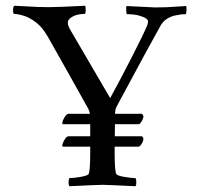

<svg xmlns="http://www.w3.org/2000/svg" viewBox="-20 -645 696 668"><path d="M293.9 -212.9H198.2Q193.8 -217.3 202.4 -233.2Q210.9 -249 217.8 -249H293Q291.5 -257.8 287.1 -266.6Q256.8 -321.8 215.6 -394.5Q174.3 -467.3 148.4 -513.7Q133.3 -540 119.4 -554.4Q105.5 -568.8 84 -581.1Q72.3 -587.9 55.7 -592.3Q39.1 -596.7 29.3 -596.7Q25.4 -596.7 25.4 -608.9Q25.4 -621.1 29.3 -625Q45.9 -624.5 69.3 -623Q92.8 -621.6 111.3 -620.8Q129.9 -620.1 151.4 -620.1Q178.7 -620.1 276.4 -625Q278.3 -620.6 278.1 -608.6Q277.8 -596.7 274.4 -596.7Q265.1 -596.7 252.9 -594.5Q240.7 -592.3 228.3 -584.7Q215.8 -577.1 215.8 -565.4Q215.8 -555.2 227.5 -536.1L363.3 -303.7Q397.5 -365.7 439.5 -448Q481.4 -530.3 492.2 -556.6Q495.1 -565.4 495.1 -571.3Q495.1 -575.2 488.8 -580.3Q482.4 -585.4 464.6 -590.6Q446.8 -595.7 421.9 -595.7Q419.9 -595.7 419.2 -608.9Q418.5 -622.1 419.9 -624Q510.3 -619.1 520.5 -619.1Q543.5 -619.1 560.3 -619.9Q577.1 -620.6 596.2 -622.1Q615.2 -623.5 627.9 -624Q629.4 -619.6 628.7 -607.7Q627.9 -595.7 626 -595.7Q619.1 -595.7 611.6 -595Q604 -594.2 588.9 -591.1Q573.7 -587.9 560.3 -579.1Q546.9 -570.3 539.1 -556.6Q509.3 -504.4 384.8 -272.5Q380.9 -265.1 379.9 -249H473.6Q480.5 -243.7 478.5 -235.8Q476.6 -228 472.2 -221.7Q467.8 -215.3 463.9 -212.9H379.9L379.4 -170.9H473.6Q480.5 -165.5 478.5 -157.7Q476.6 -149.9 472.2 -143.6Q467.8 -137.2 463.9 -134.8H378.9V-113.3Q378.9 -56.6 383.8 -41Q385.7 -34.2 411.1 -29.8Q436.5 -25.4 451.2 -25.4Q454.1 -21.5 454.3 -11.2Q454.6 -1 451.2 2.9Q351.1 -2 336.9 -2Q321.8 -2 221.7 2.9Q218.3 -1 218.5 -11.2Q218.8 -21.5 221.7 -25.4Q236.3 -25.4 261.7 -29.8Q287.1 -34.2 289.1 -41Q293.9 -56.6 293.9 -113.3V-134.8H198.2Q193.8 -139.2 202.4 -155Q210.9 -170.9 217.8 -170.9H293.9Z"/></svg>

Font: Amiri
Style: Regular
Weight: 400
Designer: Khaled Hosny
Version: Version 000.108